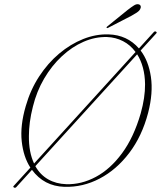

<svg xmlns="http://www.w3.org/2000/svg" viewBox="-20 -874 763 910"><path d="M46 14.5Q40 11 46 6L124 -79.5Q91 -130 83 -204.2Q75 -278.5 102 -371Q124 -448 165.2 -511.2Q206.5 -574.5 260.2 -619.8Q314 -665 374.2 -689Q434.5 -713 494.5 -711Q582.5 -708.5 638.5 -644.5L709 -722Q714.5 -727.5 720 -723.5Q725.5 -720 719.5 -714.5L646.5 -634.5Q684 -585.5 695.2 -509.8Q706.5 -434 682 -339Q653 -228.5 592.5 -149Q532 -69.5 452.5 -27.8Q373 14 285.5 11.5Q188.5 8.5 131.5 -69L56.5 13.5Q51 18 46 14.5ZM117 -229.5Q116 -153 141.5 -99L622.5 -627.5Q598 -661 563 -679Q528 -697 487.5 -698.5Q431 -700 376 -676Q321 -652 273 -607.2Q225 -562.5 189.2 -501.5Q153.5 -440.5 136 -369Q126 -330 121.5 -295.2Q117 -260.5 117 -229.5ZM294.5 -1Q366 1 434.5 -35.8Q503 -72.5 558.5 -147.8Q614 -223 647 -337Q668 -412 667.5 -474.5Q667 -518 657.2 -553.8Q647.5 -589.5 630 -616.5L147.5 -86.5Q170.5 -45.5 208.2 -24Q246 -2.5 294.5 -1ZM584.5 -826.5Q602.5 -840.5 614.8 -848.2Q627 -856 637 -853.5Q645 -851.5 646.8 -844.8Q648.5 -838 644.5 -831Q640 -822 629 -814.8Q618 -807.5 603.5 -799.5L493 -742.5Q487.5 -739 485.5 -742.5Q483.5 -745.5 490 -750Z"/></svg>

Font: Fraunces 72pt Thin
Style: Italic
Weight: 100
Italic angle: -16°
Version: Version 1.000;[b76b70a41]